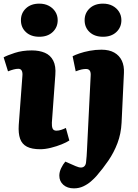

<svg xmlns="http://www.w3.org/2000/svg" viewBox="-22 -806 758 1055"><path d="M101 -388Q103 -407 97.5 -417.5Q92 -428 79 -428Q67 -428 53.5 -424.5Q40 -421 22 -414L-2 -491Q18 -502 59.5 -515.5Q101 -529 153 -529Q194 -529 224.5 -516Q255 -503 270.5 -473Q286 -443 282 -394L263 -132Q262 -112 267 -100Q272 -88 288 -88Q301 -88 314.5 -92.5Q328 -97 340 -103L359 -34Q344 -24 317 -13Q290 -2 258 6Q226 14 199 14Q153 14 126 0Q99 -14 88.5 -43.5Q78 -73 81 -119ZM93 -695Q93 -734 120.5 -760Q148 -786 194 -786Q224 -786 246.5 -774Q269 -762 282 -741.5Q295 -721 295 -695Q295 -656 267.5 -630Q240 -604 194 -604Q148 -604 120.5 -629.5Q93 -655 93 -695ZM646 -131Q643 -71 623.5 -19.5Q604 32 573.5 76.5Q543 121 509 160Q496 175 477.5 191Q459 207 435.5 218Q412 229 384 229Q348 229 326 209.5Q304 190 304 159Q304 139 314 118Q324 97 337 82L394 107Q412 115 424 114.5Q436 114 443 106Q450 98 451 84Q453 68 454 52Q455 36 456 17.5Q457 -1 458 -23L476 -386Q478 -408 471.5 -417.5Q465 -427 451 -427Q440 -427 427.5 -424.5Q415 -422 394 -414L377 -497Q390 -504 414.5 -512.5Q439 -521 471 -527Q503 -533 535 -533Q578 -533 606 -517Q634 -501 647.5 -472.5Q661 -444 659 -405ZM443 -695Q443 -734 470.5 -760Q498 -786 544 -786Q574 -786 596.5 -774Q619 -762 632 -741.5Q645 -721 645 -695Q645 -656 617.5 -630Q590 -604 544 -604Q498 -604 470.5 -629.5Q443 -655 443 -695Z"/></svg>

Font: Literata ExtraBold
Style: Italic
Weight: 800
Italic angle: -2°
Designer: Latin by Veronika Burian and Jose Scaglione. Greek by Irene Vlachou. Cyrillic by Vera Evstafieva
Foundry: TypeTogether
Version: Version 3.002